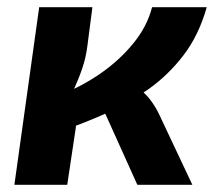

<svg xmlns="http://www.w3.org/2000/svg" viewBox="-20 -514 605 534"><path d="M237 -494 223 -386Q219 -354 209 -324.5Q199 -295 184 -262Q187 -240 189.5 -211.5Q192 -183 191 -160L167 0H20L89 -494ZM555 -494Q533 -416 490.5 -360.5Q448 -305 393 -266Q338 -227 279 -200.5Q220 -174 165 -155L152 -252Q208 -274 260 -310Q312 -346 350.5 -393Q389 -440 403 -494ZM357 -273Q382 -258 398 -236.5Q414 -215 424 -193L515 0H362L256 -235Z"/></svg>

Font: Exo 2
Style: Bold Italic
Weight: 700
Italic angle: -8°
Designer: Natanael Gama
Foundry: Natanael Gama
Version: Version 2.010